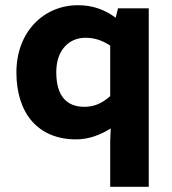

<svg xmlns="http://www.w3.org/2000/svg" viewBox="-20 -523 661 737"><path d="M272 12C321 12 365 -5 405 -30L403 18V194H551V-491H433L424 -455C382 -486 336 -503 279 -503C149 -503 43 -402 43 -245C43 -87 127 12 272 12ZM307 -378C338 -378 368 -371 403 -348V-154C370 -125 340 -113 304 -113C237 -113 196 -153 196 -246C196 -335 249 -378 307 -378Z"/></svg>

Font: Falling Sky
Style: Bd+
Weight: 400
Designer: Paul D. Hunt
Foundry: Adobe Systems Incorporated
Version: Version 1.02